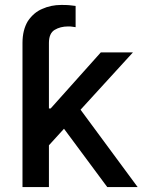

<svg xmlns="http://www.w3.org/2000/svg" viewBox="-20 -757 588 777"><path d="M178 -169V0H71V-583Q71 -636 93 -672Q117 -707 151 -721Q186 -737 228 -737Q250 -737 260 -736Q265 -736 286 -733V-647L272 -649Q267 -650 256 -650Q224 -650 201 -636Q178 -622 178 -583V-318H185L388 -545H518L306 -313L537 0H414L239 -236Z"/></svg>

Font: Sinter Medium
Style: Regular
Weight: 500
Foundry: Adobe & rsms
Version: Version 1.000